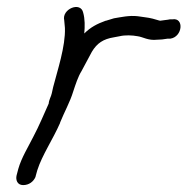

<svg xmlns="http://www.w3.org/2000/svg" viewBox="-20 -542 543 556"><path d="M224 -445C226 -466 226 -487 221 -505C214 -539 158 -516 166 -483C167 -474 167 -471 168 -461C170 -408 146 -337 134 -290L130 -272C128 -262 122 -254 121 -242C107 -211 93 -177 77 -147C62 -117 42 -85 33 -53L28 -34C25 -21 30 -6 47 -6C64 -6 77 -16 83 -30V-31L88 -49C102 -93 133 -138 154 -186V-187C166 -217 183 -247 192 -277C199 -298 206 -320 216 -336C226 -355 236 -373 246 -392C261 -417 279 -429 310 -434L326 -437C343 -441 363 -440 379 -437C394 -435 409 -424 435 -427C443 -427 455 -428 465 -430H473C509 -435 514 -492 479 -486H472C463 -484 455 -484 444 -482C442 -482 440 -483 436 -484L422 -488C415 -490 407 -491 400 -492L379 -495C354 -498 329 -492 310 -489L287 -482H286C261 -473 242 -463 224 -445Z"/></svg>

Font: Stray Cat
Style: BdObl
Weight: 700
Version: Version 1.0